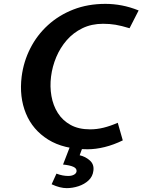

<svg xmlns="http://www.w3.org/2000/svg" viewBox="-20 -760 737 993"><path d="M433 12Q309.5 12 229.2 -38Q149 -88 114 -173.2Q79 -258.5 92 -364Q102 -442 136.8 -510.2Q171.5 -578.5 228 -630Q284.5 -681.5 359.5 -710.8Q434.5 -740 525 -740Q567 -740 609.5 -732Q652 -724 697 -706L650 -614Q607.5 -627 577.5 -632Q547.5 -637 513 -637Q453.5 -637 406.2 -614Q359 -591 325.2 -552.2Q291.5 -513.5 271 -464.8Q250.5 -416 244 -364Q237.5 -312.5 246 -263.5Q254.5 -214.5 279 -175.8Q303.5 -137 345 -114Q386.5 -91 446 -91Q480.5 -91 515.2 -99.5Q550 -108 589 -125L615 -34Q568 -11 521.5 0.5Q475 12 433 12ZM325 213Q308 213 288.8 208.2Q269.5 203.5 247 193L272 138Q289.5 144.5 303.8 147.2Q318 150 333 150Q350.5 150 362.5 143.5Q374.5 137 376 126Q377.5 111 359.5 102.8Q341.5 94.5 306 91L340 3L409 -3L392 43Q421.5 49.5 444.5 69.8Q467.5 90 463 123Q459.5 153 438 173Q416.5 193 386 203Q355.5 213 325 213Z"/></svg>

Font: Expletus Sans
Style: Italic
Weight: 400
Italic angle: -7°
Designer: Jasper de Waard
Foundry: Designtown
Version: Version 7.500